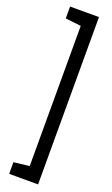

<svg xmlns="http://www.w3.org/2000/svg" viewBox="-178 -855 584 1005"><g transform="rotate(20 114.0 -352.0)"><path d="M24 114H185V-818H24V-752L111 -742V39L24 49Z"/></g></svg>

Font: Advent Pro Medium
Style: Regular
Weight: 500
Designer: VivaRado, Andreas Kalpakidis
Foundry: VivaRado, Andreas Kalpakidis
Version: Version 3.000